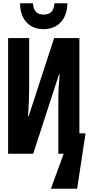

<svg xmlns="http://www.w3.org/2000/svg" viewBox="-20 -949 548 1185"><path d="M249 -769C337 -769 395 -830 396 -929H316C313 -879 289 -859 249 -859C208 -859 187 -881 183 -929H104C104 -823 166 -769 249 -769ZM30 0H185L344 -490H348C342 -419 340 -378 340 -323V0H373L294 216H456L508 -126H470V-714H314L157 -232H153C158 -303 160 -355 160 -396V-714H30Z"/></svg>

Font: Noto Sans Mono ExtraCondensed ExtraBold
Style: Regular
Weight: 800
Width: 2
Designer: Monotype Design Team
Foundry: Monotype Imaging Inc.
Version: Version 2.014